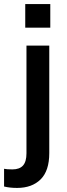

<svg xmlns="http://www.w3.org/2000/svg" viewBox="-64 -724 328 943"><path d="M60 -588V-704H183V-588ZM178 28Q178 115 135.5 157Q93 199 20 199Q-16 199 -44 192V105Q-31 108 -3 108Q32 108 49 89Q66 70 66 29V-500H178Z"/></svg>

Font: CBA Beacon Sans Bold
Style: Regular
Weight: 700
Designer: Wei Huang
Foundry: Wei Huang
Version: Version 1.002